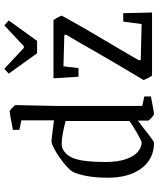

<svg xmlns="http://www.w3.org/2000/svg" viewBox="56 -762 716 867"><g transform="rotate(-90 413.5 -329.0)"><path d="M44 -200Q44 -252 51.5 -293.5Q59 -335 71 -359Q84 -378 112.5 -400.5Q141 -423 169 -438.5Q197 -454 208 -454Q217 -454 277 -446L303 -443V-590L260 -599V-628Q334 -643 343 -643Q347 -643 359.5 -631.5Q372 -620 372 -616L368 -428V-44L411 -35V-5Q339 9 331 9Q327 9 314.5 -2.5Q302 -14 302 -18V-64L269 -39Q209 9 202 9Q130 9 87 -47Q44 -103 44 -200ZM300 -102V-390Q276 -397 247 -402.5Q218 -408 198 -408Q189 -408 181 -406Q145 -393 130 -349Q115 -305 115 -211Q115 -153 128.5 -116Q142 -79 162 -63Q182 -47 203 -47Q210 -47 249 -69.5Q288 -92 300 -102ZM485 -38Q516 -89 553 -152.5Q590 -216 607 -245Q652 -325 690 -388L688 -396L547 -400L539 -332H500L493 -445H756Q761 -438 766.5 -428Q772 -418 776 -408Q717 -300 627 -150L575 -61V-51L738 -47L749 -130H787L790 0H505Q499 -8 493.5 -19.5Q488 -31 485 -38ZM514 -647 536 -667 630 -579H638L732 -667L754 -647L662 -519H606Z"/></g></svg>

Font: Grenze Light
Style: Regular
Weight: 300
Designer: Renata Polastri
Foundry: Omnibus-Type
Version: Version 1.002; ttfautohint (v1.8)